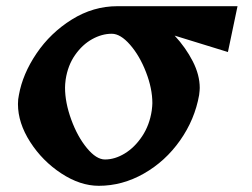

<svg xmlns="http://www.w3.org/2000/svg" viewBox="-20 -588 813 620"><path d="M38 -252Q38 -268 41 -281Q53 -349 98 -415.5Q143 -482 212 -525Q281 -568 359 -568H747L716 -420L544 -473Q580 -434 602.5 -390Q625 -346 625 -304Q625 -297 623 -281Q609 -202 561.5 -134.5Q514 -67 444.5 -27.5Q375 12 299 12Q239 12 178 -28Q117 -68 77.5 -129.5Q38 -191 38 -252ZM319 -73Q351 -73 383 -92.5Q415 -112 439 -148Q463 -184 470 -231Q472 -247 472 -255Q472 -302 451.5 -355Q431 -408 400 -443.5Q369 -479 341 -479Q309 -479 277.5 -461.5Q246 -444 222.5 -410.5Q199 -377 192 -331Q190 -315 190 -305Q190 -257 210 -202Q230 -147 260.5 -110Q291 -73 319 -73Z"/></svg>

Font: Tiejili SC
Style: Regular
Weight: 400
Designer: Buernia
Foundry: Ershou Xiaoxi Press
Version: Version 1.100